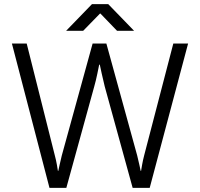

<svg xmlns="http://www.w3.org/2000/svg" viewBox="-20 -915 972 935"><path d="M709 0H626L490 -494Q483 -522 475.5 -556Q468 -590 466 -600H463Q461 -590 454 -556Q447 -522 439 -494L303 0H221L38 -703H110L247 -158Q253 -136 257 -113Q261 -90 262 -83H264Q265 -87 270 -111Q275 -135 281 -158L431 -703H498L648 -158Q654 -135 659 -111Q664 -87 665 -83H667Q668 -90 672 -112.5Q676 -135 682 -158L824 -703H896ZM428 -895H507L633 -765H550L469 -849H467L385 -765H302Z"/></svg>

Font: Museo Sans Light
Style: Regular
Weight: 300
Designer: Jos Buivenga
Foundry: Jos Buivenga & Rosetta Type Foundry (extension, remastering)
Version: Version 3.600;PS 1.000;hotconv 1.0.88;makeotf.lib2.5.647800;